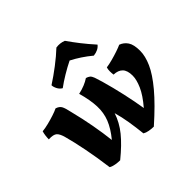

<svg xmlns="http://www.w3.org/2000/svg" viewBox="-171 -907 1109 1109"><g transform="rotate(-45 383.5 -352.0)"><path d="M168 -467Q191 -460 200 -444Q209 -428 218 -385Q236 -314 249 -242.5Q262 -171 269 -108Q311 -159 329.5 -205.5Q348 -252 346 -305.5Q344 -359 324 -430Q352 -436 375 -445.5Q398 -455 416 -467Q430 -463 438.5 -456Q447 -449 453 -432.5Q459 -416 468 -385Q488 -315 504 -243Q520 -171 530 -108Q578 -164 597.5 -208.5Q617 -253 617 -286Q617 -328 598 -347.5Q579 -367 543 -368Q541 -383 541 -397.5Q541 -412 545 -425Q567 -428 595 -435.5Q623 -443 648 -451.5Q673 -460 688 -467Q716 -457 732.5 -432Q749 -407 749 -357Q749 -314 726 -262Q703 -210 647.5 -143.5Q592 -77 495 9Q477 9 457.5 5.5Q438 2 425 -6Q419 -62 411 -111Q403 -160 390 -206Q371 -148 330.5 -98Q290 -48 220 9Q202 9 182 5.5Q162 2 149 -6Q137 -97 121.5 -175.5Q106 -254 91 -308Q82 -343 67.5 -356.5Q53 -370 14 -368Q14 -381 16 -397Q18 -413 22 -426Q44 -428 72 -435Q100 -442 126 -450.5Q152 -459 168 -467ZM280 -520Q264 -529 255 -546.5Q246 -564 246 -578Q291 -607 337.5 -642.5Q384 -678 420 -712Q452 -717 482 -705Q507 -669 535.5 -632.5Q564 -596 600 -556Q581 -531 540 -526Q482 -574 421 -605Q386 -588 347 -564.5Q308 -541 280 -520Z"/></g></svg>

Font: Vollkorn
Style: Bold Italic
Weight: 700
Italic angle: -11°
Designer: Friedrich Althausen
Foundry: Friedrich Althausen
Version: Version 5.000; ttfautohint (v1.8.3)